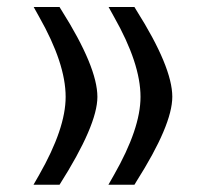

<svg xmlns="http://www.w3.org/2000/svg" viewBox="-20 -523 567 537"><path d="M298.8 -476.1C348.1 -389.2 373 -314.5 373 -252C373 -192.9 348.1 -120.1 298.8 -33.7L283.2 -6.3H356L361.3 -15.1C428.2 -120.6 461.9 -199.7 461.9 -252.4C461.9 -307.6 428.2 -388.7 361.3 -494.6L356 -503.4H283.7ZM146.5 -6.3C217.3 -117.7 252.4 -199.7 252.4 -252C252.4 -307.6 218.8 -388.7 151.9 -494.6L146.5 -503.4H74.2L89.4 -476.1C138.7 -389.2 163.6 -314.5 163.6 -252C163.6 -192.9 138.7 -120.1 89.4 -33.7L73.7 -6.3Z"/></svg>

Font: Gandom
Style: Regular
Weight: 400
Foundry: DejaVu fonts team - Redesigned by Saber Rastikerdar - Based on Samim Font
Version: Version 0.8